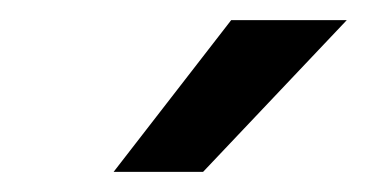

<svg xmlns="http://www.w3.org/2000/svg" viewBox="-20 -800 365 191"><path d="M210 -780H325L182 -629H93Z"/></svg>

Font: Krub Medium
Style: Italic
Weight: 500
Italic angle: -8°
Designer: Ekaluck Peanpanawate
Foundry: Cadson Demak Co.,Ltd.
Version: Version 1.000; ttfautohint (v1.6)